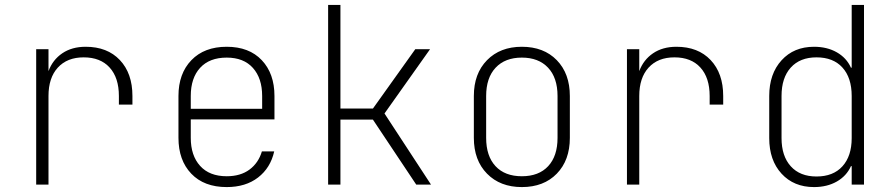

<svg xmlns="http://www.w3.org/2000/svg" viewBox="-20 -750 3640 780"><path d="M127 0V-550H177V-461Q194 -507 233 -533.5Q272 -560 328 -560Q416 -560 467 -506Q518 -452 518 -360V-325H463V-360Q463 -434 425.5 -475.5Q388 -517 320 -517Q253 -517 215 -475.5Q177 -434 177 -360V0Z M901 10Q809 10 757 -44.5Q705 -99 705 -190V-360Q705 -451 757.5 -505.5Q810 -560 901 -560Q992 -560 1043.5 -505.5Q1095 -451 1095 -360V-265H755V-190Q755 -118 793 -76Q831 -34 901 -34Q957 -34 993.5 -61Q1030 -88 1044 -135H1094Q1079 -68 1028.5 -29Q978 10 901 10ZM755 -308H1045V-360Q1045 -432 1007.5 -474Q970 -516 901 -516Q831 -516 793 -474.5Q755 -433 755 -360Z M1313 0V-730H1363V-309H1495L1667 -550H1727L1542 -289L1731 0H1671L1495 -264H1363V0Z M2100 10Q2012 10 1958.5 -44.5Q1905 -99 1905 -190V-360Q1905 -451 1958.5 -505.5Q2012 -560 2100 -560Q2189 -560 2242 -505.5Q2295 -451 2295 -360V-190Q2295 -99 2242 -44.5Q2189 10 2100 10ZM2100 -34Q2169 -34 2207 -75Q2245 -116 2245 -190V-360Q2245 -434 2206.5 -475Q2168 -516 2100 -516Q2032 -516 1993.5 -475Q1955 -434 1955 -360V-190Q1955 -116 1993 -75Q2031 -34 2100 -34Z M2527 0V-550H2577V-461Q2594 -507 2633 -533.5Q2672 -560 2728 -560Q2816 -560 2867 -506Q2918 -452 2918 -360V-325H2863V-360Q2863 -434 2825.5 -475.5Q2788 -517 2720 -517Q2653 -517 2615 -475.5Q2577 -434 2577 -360V0Z M3287 10Q3205 10 3155 -44.5Q3105 -99 3105 -189V-360Q3105 -450 3155 -505Q3205 -560 3287 -560Q3340 -560 3379.5 -537.5Q3419 -515 3437 -475H3440V-730H3490V0H3440V-75H3437Q3419 -35 3379.5 -12.5Q3340 10 3287 10ZM3297 -33Q3365 -33 3402.5 -74.5Q3440 -116 3440 -189V-360Q3440 -434 3402.5 -475.5Q3365 -517 3297 -517Q3230 -517 3192.5 -475.5Q3155 -434 3155 -360V-189Q3155 -116 3192.5 -74.5Q3230 -33 3297 -33Z"/></svg>

Font: NKDuy Mono Thin
Style: Regular
Weight: 100
Monospace: yes
Designer: NKDuy
Foundry: NKDuy
Version: Version 2.251; ttfautohint (v1.8.4.7-5d5b)